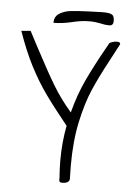

<svg xmlns="http://www.w3.org/2000/svg" viewBox="-53 -750 566 827"><g transform="rotate(5 229.5 -336.5)"><path d="M430 -589Q438 -589 442 -585.5Q446 -582 442 -575Q434 -559 406 -507Q364 -429 339 -371Q314 -313 296 -230Q278 -147 278 -40L279 17Q279 27 270.5 32Q262 37 249 37Q239 37 236.5 34Q234 31 234 25Q234 19 234 16Q231 -23 231 -58Q231 -137 245 -209Q185 -283 147.5 -335.5Q110 -388 77 -452Q44 -516 15 -600Q17 -599 35 -601Q53 -603 55 -603L87 -542Q144 -434 178 -377.5Q212 -321 258 -268Q279 -348 309.5 -412.5Q340 -477 382 -552L395 -575Q395 -580 407 -584.5Q419 -589 430 -589ZM296 -708Q346 -710 357 -710Q388 -710 398 -703.5Q408 -697 408 -676Q408 -656 390 -656Q372 -656 352 -661Q347 -662 334 -664Q321 -666 309 -666Q284 -666 267 -663.5Q250 -661 229 -656Q187 -646 150 -646Q150 -673 170 -686Q190 -699 216.5 -702.5Q243 -706 296 -708Z"/></g></svg>

Font: Indie Flower
Style: Regular
Weight: 400
Designer: Kimberly Geswein
Foundry: Kimberly Geswein
Version: Version 2.000